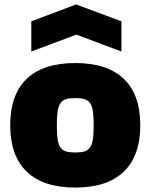

<svg xmlns="http://www.w3.org/2000/svg" viewBox="-20 -834 678 865"><path d="M121 -738 323 -814 527 -738V-602L324 -678L121 -602ZM319 11Q175 11 100.5 -60.5Q26 -132 26 -270Q26 -408 100.5 -479Q175 -550 319 -550Q463 -550 537.5 -479Q612 -408 612 -270Q612 -132 537.5 -60.5Q463 11 319 11ZM319 -147Q344 -147 360 -151.5Q376 -156 385.5 -169.5Q395 -183 398.5 -207Q402 -231 402 -270Q402 -309 398.5 -333Q395 -357 385.5 -370Q376 -383 360 -387.5Q344 -392 319 -392Q294 -392 278 -387.5Q262 -383 252.5 -369.5Q243 -356 239.5 -332.5Q236 -309 236 -270Q236 -231 239.5 -207Q243 -183 252.5 -169.5Q262 -156 278 -151.5Q294 -147 319 -147Z"/></svg>

Font: Encode Sans Narrow
Style: Black
Weight: 900
Designer: Pablo Impallari, Andres Torresi
Foundry: Pablo Impallari, Andres Torresi
Version: Version 1.000; ttfautohint (v1.00) -l 8 -r 50 -G 200 -x 14 -